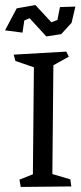

<svg xmlns="http://www.w3.org/2000/svg" viewBox="-24 -724 322 759"><path d="M0 0ZM258 13 58 15 53 -14 106 -35 110 -458 37 -483 30 -508 238 -520 248 -500 187 -466 183 -36 254 -15ZM-4 -604 42 -691 116 -704 179 -636 203 -645 213 -696 274 -698 259 -634 218 -589 159 -580 93 -652 72 -643 65 -595Z"/></svg>

Font: Underdog
Style: Regular
Weight: 400
Designer: Sergey Steblina
Foundry: Sergey Steblina, Jovanny Lemonad
Version: Version 1.001; ttfautohint (v0.9)